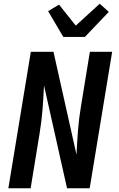

<svg xmlns="http://www.w3.org/2000/svg" viewBox="-20 -1014 640 1034"><path d="M25 0 146 -735H268L392 -181Q395 -246 400 -311Q405 -376 416 -441L464 -735H584L463 0H341L217 -554Q214 -489 209 -424Q204 -359 193 -294L145 0ZM321 -815 239 -954 298 -989 388 -876 517 -994 566 -950 437 -815Z"/></svg>

Font: Iosevka Aile
Style: Bold Italic
Weight: 700
Italic angle: -9°
Designer: Belleve Invis
Foundry: Belleve Invis
Version: Version 28.0.1; ttfautohint (v1.8.4)